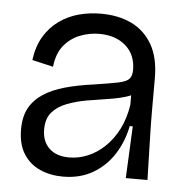

<svg xmlns="http://www.w3.org/2000/svg" viewBox="-44 -570 598 626"><g transform="rotate(5 255.0 -257.0)"><path d="M184 13Q143 13 109 -2Q75 -17 55 -48.5Q35 -80 35 -129Q35 -171 50.5 -199Q66 -227 95 -246Q124 -265 165 -276.5Q206 -288 258 -295Q311 -303 337.5 -308.5Q364 -314 373 -324Q382 -334 382 -353Q382 -403 349 -432Q316 -461 262 -461Q231 -461 200.5 -449.5Q170 -438 148 -412Q126 -386 121 -341L52 -357Q58 -402 77 -434Q96 -466 125 -487Q154 -508 189 -517.5Q224 -527 262 -527Q319 -527 362 -506.5Q405 -486 430 -443Q455 -400 455 -333V-227Q455 -190 456 -151.5Q457 -113 458 -74.5Q459 -36 460 0H389Q391 -44 393 -85Q395 -126 397 -170H387Q377 -119 350.5 -77.5Q324 -36 282 -11.5Q240 13 184 13ZM199 -51Q230 -51 260 -63.5Q290 -76 315.5 -100.5Q341 -125 358.5 -159.5Q376 -194 383 -239V-285L410 -290Q397 -274 370 -265.5Q343 -257 309 -252Q275 -247 240.5 -241Q206 -235 176 -223.5Q146 -212 128 -191.5Q110 -171 110 -135Q110 -96 133.5 -73.5Q157 -51 199 -51Z"/></g></svg>

Font: Bricolage Grotesque 72pt Light
Style: Regular
Weight: 300
Designer: Mathieu Triay
Foundry: Atelier Triay
Version: Version 1.001;gftools[0.9.33.dev8+g029e19f]